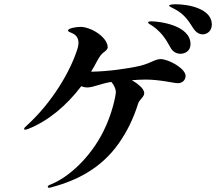

<svg xmlns="http://www.w3.org/2000/svg" viewBox="-20 -853 1040 900"><path d="M804 -833C789 -833 773 -831 773 -827C773 -821 787 -818 805 -807C838 -788 858 -766 885 -722C896 -704 912 -692 930 -692C950 -692 973 -707 973 -738C973 -811 867 -833 804 -833ZM689 -753C681 -753 674 -751 674 -748C674 -743 683 -739 697 -730C734 -703 755 -675 778 -632C789 -611 806 -601 826 -601C845 -601 873 -612 873 -646C873 -735 726 -753 689 -753ZM733 -576C707 -576 689 -558 639 -545C580 -531 484 -518 411 -517H407C416 -532 425 -547 433 -563C447 -589 455 -599 464 -606C478 -616 485 -623 485 -632C483 -680 406 -727 357 -727C339 -727 299 -721 299 -710C299 -704 309 -702 317 -698C341 -688 348 -670 348 -651C348 -644 346 -632 341 -618C310 -521 227 -375 106 -265C98 -258 93 -253 93 -249C93 -247 94 -245 98 -245C101 -245 105 -246 113 -249C206 -286 292 -358 361 -449C370 -445 380 -443 388 -443C418 -443 451 -461 502 -469C514 -455 523 -437 523 -421C523 -408 507 -321 465 -238C404 -115 302 -22 219 11C206 16 204 19 204 22C204 25 206 27 210 27C213 27 216 27 224 24C341 -7 455 -65 536 -180C573 -232 604 -293 627 -366C633 -387 656 -398 656 -416C656 -427 648 -441 631 -454C621 -463 610 -470 598 -477C622 -479 643 -480 664 -480C729 -480 797 -463 813 -463C838 -463 850 -481 850 -497C850 -532 770 -576 733 -576Z"/></svg>

Font: Shippori Mincho OTF
Style: Bold
Weight: 800
Designer: FONTDASU
Foundry: FONTDASU / Google Inc. / but / Adobe
Version: Version 3.300;hotconv 1.0.109;makeotfexe 2.5.65596